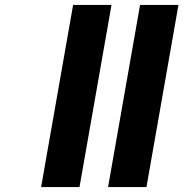

<svg xmlns="http://www.w3.org/2000/svg" viewBox="-20 -760 745 780"><path d="M433 -740 303 0H147L277 -740ZM705 -740 575 0H419L549 -740Z"/></svg>

Font: Fz Poppins
Style: Bold Italic
Weight: 700
Italic angle: -10°
Designer: Ninad Kale (Devanagari), Jonny Pinhorn (Latin)
Foundry: Indian Type Foundry
Version: Vit hóa bi Vntype.Com & FontZin.Com